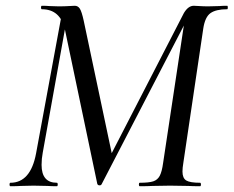

<svg xmlns="http://www.w3.org/2000/svg" viewBox="-20 -645 809 665"><path d="M464 -12Q496 -12 511 -17Q526 -22 533.5 -36.5Q541 -51 545 -81L621 -585L646 -613L332 -7Q330 -3 325 -3Q319 -3 317 -8L205 -542Q189 -613 125 -613Q122 -613 122 -619Q122 -625 125 -625Q141 -625 151 -624L183 -623Q205 -623 218.5 -624Q232 -625 239 -625Q250 -625 256.5 -615Q263 -605 270 -573L370 -100L327 -37L617 -600Q632 -625 651 -625Q658 -625 671 -624Q684 -623 701 -623L740 -624Q749 -625 767 -625Q769 -625 769 -619Q769 -613 767 -613Q728 -613 709 -599.5Q690 -586 684 -546L615 -81Q612 -63 612 -51Q612 -28 625 -20Q638 -12 673 -12Q676 -12 676 -6Q676 0 673 0Q647 0 632 -1L569 -2L508 -1Q492 0 464 0Q461 0 461 -6Q461 -12 464 -12ZM16 -12Q86 -12 105 -114L195 -602L215 -600L128 -116Q124 -95 124 -74Q124 -12 177 -12Q180 -12 180 -6Q180 0 177 0Q156 0 145 -1L96 -2L52 -1Q40 0 16 0Q13 0 13 -6Q13 -12 16 -12Z"/></svg>

Font: Cormorant Infant Medium
Style: Italic
Weight: 500
Italic angle: -10°
Designer: Christian Thalmann (Catharsis Fonts)
Foundry: Catharsis Fonts
Version: Version 4.000